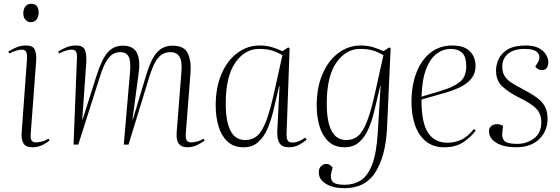

<svg xmlns="http://www.w3.org/2000/svg" viewBox="-20 -763 2955 1013"><path d="M103 -693Q103 -716 114.5 -729.5Q126 -743 144 -743Q184 -743 184 -696Q184 -675 173 -660.5Q162 -646 143 -646Q126 -646 114.5 -658.5Q103 -671 103 -693ZM122 -445Q124 -475 118.5 -488Q113 -501 95 -501Q70 -501 29 -481L24 -491Q50 -507 71 -515Q92 -523 118 -523Q154 -523 163.5 -501Q173 -479 171 -445L142 -56Q140 -30 147.5 -21Q155 -12 169 -12Q184 -12 200.5 -16Q217 -20 236 -31L242 -22Q222 -6 199.5 4Q177 14 150 14Q115 14 103.5 -7.5Q92 -29 94 -60Z M666 -382Q671 -441 658.5 -464.5Q646 -488 614 -488Q596 -488 578 -479Q560 -470 542.5 -442.5Q525 -415 507 -358L393 0H368L386 -458Q387 -482 380.5 -491.5Q374 -501 358 -501Q346 -501 330 -496.5Q314 -492 292 -481L287 -491Q307 -504 330.5 -513.5Q354 -523 381 -523Q419 -523 428.5 -498.5Q438 -474 435 -430L414 -133H416L490 -366Q518 -453 549 -487.5Q580 -522 629 -522Q682 -522 701.5 -485.5Q721 -449 712 -381L679 -133H681L751 -366Q777 -453 809 -487.5Q841 -522 890 -522Q952 -522 971 -481.5Q990 -441 985 -377L960 -56Q959 -34 965 -23Q971 -12 988 -12Q1022 -12 1054 -31L1060 -22Q1044 -9 1020 2.5Q996 14 968 14Q938 14 923.5 -4.5Q909 -23 912 -63L937 -382Q942 -441 926.5 -464.5Q911 -488 879 -488Q859 -488 840 -479Q821 -470 803.5 -442.5Q786 -415 768 -358L658 0H633Z M1492 -59Q1491 -31 1498.5 -21Q1506 -11 1521 -11Q1556 -11 1590 -37L1598 -26Q1579 -10 1556 2Q1533 14 1505 14Q1468 14 1454.5 -8Q1441 -30 1443 -73L1455 -309H1453L1421 -174Q1409 -124 1390 -81Q1371 -38 1341 -12Q1311 14 1265 14Q1212 14 1179.5 -17Q1147 -48 1132.5 -98Q1118 -148 1118 -206Q1118 -302 1149 -373.5Q1180 -445 1233 -484Q1286 -523 1350 -523Q1386 -523 1415.5 -514Q1445 -505 1470 -493L1501 -513L1508 -508ZM1274 -24Q1310 -24 1336 -45.5Q1362 -67 1384 -124Q1406 -181 1429 -287L1470 -472Q1436 -491 1409.5 -498Q1383 -505 1347 -505Q1272 -505 1221.5 -432.5Q1171 -360 1171 -216Q1171 -24 1274 -24Z M1988 -309H1986L1954 -174Q1942 -124 1923 -81Q1904 -38 1874 -12Q1844 14 1798 14Q1745 14 1712.5 -17Q1680 -48 1665.5 -98Q1651 -148 1651 -206Q1651 -302 1682 -373.5Q1713 -445 1766 -484Q1819 -523 1883 -523Q1919 -523 1948.5 -514Q1978 -505 2003 -493L2034 -513L2041 -508L2022 -89Q2015 59 1961.5 144.5Q1908 230 1797 230Q1738 230 1700 207Q1662 184 1662 147Q1662 126 1673.5 114Q1685 102 1702 102Q1722 102 1735 122L1729 144Q1720 178 1734.5 195Q1749 212 1798 212Q1845 212 1881.5 190Q1918 168 1942 109Q1966 50 1973 -61ZM1807 -24Q1843 -24 1869 -45.5Q1895 -67 1917 -124Q1939 -181 1962 -287L2003 -472Q1969 -491 1942.5 -498Q1916 -505 1880 -505Q1805 -505 1754.5 -432.5Q1704 -360 1704 -216Q1704 -24 1807 -24Z M2366 -523Q2428 -523 2458.5 -493Q2489 -463 2489 -414Q2489 -376 2467.5 -349Q2446 -322 2409.5 -304Q2373 -286 2327 -273L2204 -238Q2203 -118 2237.5 -64Q2272 -10 2340 -10Q2378 -10 2412 -25Q2446 -40 2480 -82L2490 -74Q2462 -37 2422.5 -11.5Q2383 14 2324 14Q2264 14 2225.5 -18.5Q2187 -51 2169 -105Q2151 -159 2151 -223Q2151 -312 2177 -379.5Q2203 -447 2251.5 -485Q2300 -523 2366 -523ZM2440 -414Q2440 -464 2418 -484.5Q2396 -505 2357 -505Q2319 -505 2285 -480.5Q2251 -456 2229 -400.5Q2207 -345 2204 -253L2304 -283Q2372 -303 2406 -330.5Q2440 -358 2440 -414Z M2709 -4Q2760 -4 2798 -33Q2836 -62 2836 -118Q2836 -161 2811 -188Q2786 -215 2723 -246Q2665 -275 2631 -306Q2597 -337 2597 -391Q2597 -420 2610.5 -450.5Q2624 -481 2658.5 -502Q2693 -523 2755 -523Q2797 -523 2823 -509Q2849 -495 2861 -474.5Q2873 -454 2873 -434Q2873 -418 2865 -405.5Q2857 -393 2840 -393Q2829 -393 2819.5 -398.5Q2810 -404 2804 -411L2815 -429Q2835 -461 2818.5 -483Q2802 -505 2749 -505Q2691 -505 2660.5 -479.5Q2630 -454 2630 -411Q2630 -380 2643.5 -360Q2657 -340 2681 -325Q2705 -310 2736 -294Q2782 -270 2811.5 -248.5Q2841 -227 2855 -201Q2869 -175 2869 -136Q2869 -72 2825 -29Q2781 14 2702 14Q2638 14 2599 -9.5Q2560 -33 2560 -71Q2560 -89 2572.5 -98.5Q2585 -108 2601 -108Q2618 -108 2634 -99L2630 -62Q2627 -37 2640.5 -20.5Q2654 -4 2709 -4Z"/></svg>

Font: Display Extralight
Style: Italic
Weight: 200
Italic angle: -2°
Designer: Latin by Veronika Burian and Jose Scaglione. Greek by Irene Vlachou. Cyrillic by Vera Evstafieva
Foundry: TypeTogether
Version: Version 3.002